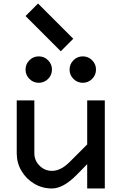

<svg xmlns="http://www.w3.org/2000/svg" viewBox="-20 -1070 690 1090"><path d="M275 0Q220 0 174.5 -27Q129 -54 102 -99.5Q75 -145 75 -200V-500H175V-200Q175 -159 204.5 -129.5Q234 -100 275 -100Q325 -100 375 -150L475 -250V-500H575V0H475V-138L413 -75Q338 0 275 0ZM125 -675Q125 -706 147 -728Q169 -750 200 -750Q231 -750 253 -728Q275 -706 275 -675Q275 -644 253 -622Q231 -600 200 -600Q169 -600 147 -622Q125 -644 125 -675ZM450 -750Q481 -750 503 -728Q525 -706 525 -675Q525 -644 503 -622Q481 -600 450 -600Q419 -600 397 -622Q375 -644 375 -675Q375 -706 397 -728Q419 -750 450 -750ZM325 -779 125 -979 196 -1050 396 -850Z"/></svg>

Font: Monoikos Medium
Style: Regular
Weight: 500
Designer: Brian Krent
Version: Version 0.088